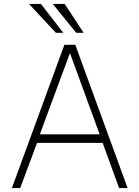

<svg xmlns="http://www.w3.org/2000/svg" viewBox="-20 -949 704 969"><path d="M305 -723H360L624 0H581L498 -228H167L82 0H40ZM483 -271 333 -681 181 -271ZM402 -783.5H364.5L246.5 -929H306.5ZM299.5 -783.5H262L126.5 -929H186.5Z"/></svg>

Font: Public Sans VF
Style: Regular
Weight: 400
Designer: Pablo Impallari, Rodrigo Fuenzalida (Modified by Dan O. Williams and USWDS)
Version: Version 1.003